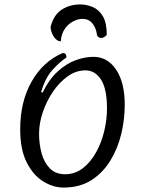

<svg xmlns="http://www.w3.org/2000/svg" viewBox="-20 -830 653 865"><path d="M266 15Q220 15 175 -12.5Q130 -40 100.5 -98Q71 -156 71 -247Q71 -372 122.5 -462.5Q174 -553 262 -591Q273 -591 276.5 -585Q280 -579 279 -571Q248 -550 216 -514.5Q184 -479 165 -415L172 -413Q202 -474 241 -509Q280 -544 321.5 -559Q363 -574 401 -574Q464 -574 503 -516.5Q542 -459 542 -357Q542 -293 526.5 -227.5Q511 -162 477.5 -107Q444 -52 392 -18.5Q340 15 266 15ZM273 -45Q318 -45 353 -72Q388 -99 412.5 -143Q437 -187 449.5 -239Q462 -291 462 -341Q462 -430 435 -471.5Q408 -513 365 -513Q323 -513 285.5 -486.5Q248 -460 219 -417.5Q190 -375 173 -325Q156 -275 156 -228Q156 -181 167.5 -139Q179 -97 205 -71Q231 -45 273 -45ZM461 -673Q456 -667 449.5 -663Q443 -659 435 -659Q423 -659 417 -672Q413 -705 396 -725Q379 -745 352 -745Q331 -745 308.5 -733Q286 -721 271 -698.5Q256 -676 254 -644Q235 -644 221.5 -666Q208 -688 208 -710Q223 -765 259.5 -787.5Q296 -810 341 -810Q370 -810 397.5 -798.5Q425 -787 443 -757.5Q461 -728 461 -673Z"/></svg>

Font: Merienda Light
Style: Regular
Weight: 300
Designer: Eduardo Rodriguez Tunni
Foundry: Eduardo Rodriguez Tunni
Version: Version 2.001; ttfautohint (v1.8.4.7-5d5b)